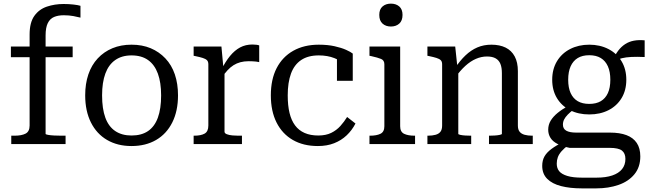

<svg xmlns="http://www.w3.org/2000/svg" viewBox="-20 -793 3584 1057"><path d="M40 -537H380V-478H40ZM423 -761V-696Q408 -700 384 -704.5Q360 -709 331 -709Q300 -709 277.5 -699.5Q255 -690 243 -665.5Q231 -641 231 -598V-56Q231 -53 244.5 -50.5Q258 -48 278.5 -47Q299 -46 318 -46H341V0H42V-46H60Q99 -46 121 -57.5Q143 -69 143 -102V-603Q143 -669 169 -705.5Q195 -742 238 -756.5Q281 -771 330 -771Q359 -771 385 -768Q411 -765 423 -761Z M960 -268Q960 -182 928.5 -119Q897 -56 839.5 -22.5Q782 11 704 11Q627 11 569.5 -22.5Q512 -56 480.5 -119Q449 -182 449 -268Q449 -332 466.5 -383.5Q484 -435 518 -471.5Q552 -508 599 -527.5Q646 -547 704 -547Q763 -547 809.5 -527.5Q856 -508 890.5 -471.5Q925 -435 942.5 -383.5Q960 -332 960 -268ZM542 -268Q542 -194 560 -145Q578 -96 614.5 -71.5Q651 -47 704 -47Q759 -47 795 -71.5Q831 -96 849 -145Q867 -194 867 -268Q867 -339 849 -388Q831 -437 795 -462.5Q759 -488 704 -488Q651 -488 614.5 -462.5Q578 -437 560 -388Q542 -339 542 -268Z M1407 -543V-451Q1400 -453 1390 -454Q1380 -455 1369.5 -455.5Q1359 -456 1349 -456Q1324 -456 1303.5 -450.5Q1283 -445 1265.5 -434Q1248 -423 1232 -405.5Q1216 -388 1198 -362V-408Q1221 -454 1246.5 -485Q1272 -516 1302 -532Q1332 -548 1370 -548Q1382 -548 1392.5 -546.5Q1403 -545 1407 -543ZM1046 0V-46H1049Q1086 -46 1106.5 -57.5Q1127 -69 1127 -102V-439Q1127 -454 1119.5 -461.5Q1112 -469 1096 -474Q1080 -479 1056 -484L1046 -486V-537H1199L1211 -407L1216 -410V-68Q1216 -59 1229 -54Q1242 -49 1259.5 -47.5Q1277 -46 1291 -46H1312V0Z M1732 -47Q1774 -47 1803.5 -61.5Q1833 -76 1854 -99.5Q1875 -123 1891 -149L1937 -113Q1918 -76 1888.5 -48Q1859 -20 1819.5 -4.5Q1780 11 1730 11Q1650 11 1592 -22.5Q1534 -56 1502.5 -118.5Q1471 -181 1471 -268Q1471 -356 1503 -418Q1535 -480 1594.5 -513.5Q1654 -547 1735 -547Q1784 -547 1822 -538.5Q1860 -530 1885.5 -518.5Q1911 -507 1922 -498V-348H1835V-478Q1845 -477 1853.5 -473.5Q1862 -470 1868 -463.5Q1874 -457 1877 -450Q1880 -443 1879 -435Q1859 -458 1821 -473Q1783 -488 1735 -488Q1676 -488 1638 -462.5Q1600 -437 1582 -388Q1564 -339 1564 -268Q1564 -212 1574 -171Q1584 -130 1604.5 -102.5Q1625 -75 1657 -61Q1689 -47 1732 -47Z M2132 -647Q2104 -647 2086 -663Q2068 -679 2068 -711Q2068 -742 2086 -757.5Q2104 -773 2132 -773Q2160 -773 2178 -757.5Q2196 -742 2196 -711Q2196 -679 2178 -663Q2160 -647 2132 -647ZM2183 -537V-98Q2183 -67 2204.5 -56.5Q2226 -46 2262 -46H2265V0H2014V-46H2017Q2053 -46 2074.5 -56.5Q2096 -67 2096 -98V-439Q2096 -461 2078 -468.5Q2060 -476 2024 -484L2014 -486V-537Z M2333 0V-46H2336Q2360 -46 2378 -51Q2396 -56 2405 -68Q2414 -80 2414 -102V-439Q2414 -454 2406.5 -461.5Q2399 -469 2383 -474Q2367 -479 2343 -484L2333 -486V-537H2486L2498 -424L2503 -418V-56Q2503 -53 2514 -50.5Q2525 -48 2541 -47Q2557 -46 2570 -46H2574V0ZM2913 0H2672V-46H2675Q2688 -46 2704 -47Q2720 -48 2731.5 -50.5Q2743 -53 2743 -56V-390Q2743 -421 2735 -441Q2727 -461 2709 -471.5Q2691 -482 2661 -482Q2630 -482 2600 -469Q2570 -456 2541.5 -430Q2513 -404 2485 -365V-418Q2512 -459 2542.5 -488Q2573 -517 2608 -532Q2643 -547 2685 -547Q2731 -547 2763.5 -531Q2796 -515 2813.5 -482.5Q2831 -450 2831 -401V-102Q2831 -80 2840.5 -68Q2850 -56 2868 -51Q2886 -46 2910 -46H2913Z M3529 -479Q3487 -481 3456 -479.5Q3425 -478 3403.5 -472.5Q3382 -467 3367 -454L3353 -460Q3366 -491 3383 -513.5Q3400 -536 3421.5 -550Q3443 -564 3469.5 -569Q3496 -574 3529 -571ZM3224 -163Q3164 -163 3118 -186.5Q3072 -210 3046 -253Q3020 -296 3020 -354Q3020 -412 3046 -455.5Q3072 -499 3118.5 -523Q3165 -547 3224 -547Q3283 -547 3329.5 -523Q3376 -499 3402 -455.5Q3428 -412 3428 -354Q3428 -296 3402 -253Q3376 -210 3330 -186.5Q3284 -163 3224 -163ZM3224 -221Q3262 -221 3287.5 -236Q3313 -251 3326.5 -280.5Q3340 -310 3340 -354Q3340 -398 3326.5 -428Q3313 -458 3287.5 -473.5Q3262 -489 3224 -489Q3186 -489 3160.5 -473.5Q3135 -458 3121.5 -428Q3108 -398 3108 -354Q3108 -310 3121.5 -280.5Q3135 -251 3160.5 -236Q3186 -221 3224 -221ZM3181 244Q3118 244 3069 231.5Q3020 219 2992.5 191.5Q2965 164 2965 120Q2965 90 2977.5 68Q2990 46 3016.5 26.5Q3043 7 3083 -13L3110 5Q3086 23 3071.5 39.5Q3057 56 3051 72.5Q3045 89 3045 108Q3045 133 3058.5 149.5Q3072 166 3103 175.5Q3134 185 3184 185H3264Q3315 185 3350.5 173Q3386 161 3404.5 138Q3423 115 3423 82Q3423 51 3404 36Q3385 21 3336 21H3119H3116Q3076 13 3049.5 -0.5Q3023 -14 3010.5 -34Q2998 -54 2998 -79Q2998 -106 3011.5 -128.5Q3025 -151 3050 -171.5Q3075 -192 3109 -210L3138 -190Q3118 -175 3105 -161.5Q3092 -148 3085.5 -135Q3079 -122 3079 -107Q3079 -84 3097.5 -73.5Q3116 -63 3152 -63H3338Q3392 -63 3429 -49Q3466 -35 3485.5 -6Q3505 23 3505 68Q3505 127 3472.5 166.5Q3440 206 3385 225Q3330 244 3264 244Z"/></svg>

Font: Roboto Serif 20pt SemiCondensed
Style: Regular
Weight: 400
Width: 4
Version: Version 1.008